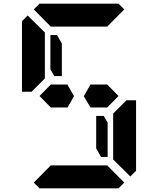

<svg xmlns="http://www.w3.org/2000/svg" viewBox="-20 -1020 856 1040"><path d="M563 -356V-170H527L501 -216V-392H542ZM561 -562 622 -500 561 -438H501H470L434 -499L470 -562H501H515ZM154 -526 151 -523H99V-905L130 -936L223 -844V-698V-608V-595ZM593 -405 665 -477H717V-95L686 -64L593 -156V-170V-302V-392ZM163 -969 194 -1000H346H470H622L653 -969L561 -876H554H501H470H346H315H262H255ZM653 -31 622 0H470H346H194L163 -31L255 -124H561ZM345 -562 381 -499 346 -438H315H255L194 -500L255 -562H301H315ZM253 -644V-830H289L315 -784V-608H274Z"/></svg>

Font: DSEG14 Classic Mini
Style: Bold
Weight: 700
Designer: Keshikan(Twitter:@keshinomi_88pro)
Version: Version 0.46